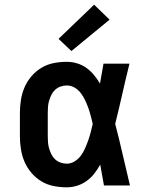

<svg xmlns="http://www.w3.org/2000/svg" viewBox="-20 -792 640 820"><path d="M265 8Q237 8 209 2.5Q181 -3 157 -17.5Q133 -32 114.5 -53.5Q96 -75 85 -100.5Q74 -126 69.5 -154Q65 -182 65 -210V-310Q65 -338 69.5 -366Q74 -394 85 -419.5Q96 -445 114.5 -466.5Q133 -488 157 -502.5Q181 -517 209 -522.5Q237 -528 265 -528Q287 -528 309 -521.5Q331 -515 349 -502Q367 -489 381.5 -471.5Q396 -454 407 -435Q411 -456 414.5 -477.5Q418 -499 422 -520H533Q517 -456 502.5 -391.5Q488 -327 472 -263Q489 -198 504 -132Q519 -66 535 0H424Q420 -22 416 -44.5Q412 -67 408 -89Q397 -69 383 -51Q369 -33 350.5 -19.5Q332 -6 310 1Q288 8 265 8ZM265 -93Q283 -93 299 -103Q315 -113 325.5 -127.5Q336 -142 343.5 -159Q351 -176 357 -193Q363 -210 367.5 -227.5Q372 -245 376 -263Q372 -280 367.5 -297.5Q363 -315 357 -331.5Q351 -348 343.5 -364Q336 -380 325 -394.5Q314 -409 298.5 -418Q283 -427 265 -427Q252 -427 239 -422.5Q226 -418 216 -409Q206 -400 200 -388Q194 -376 190 -363Q186 -350 185 -336.5Q184 -323 184 -310V-210Q184 -197 185 -183.5Q186 -170 190 -157Q194 -144 200 -132Q206 -120 216 -111Q226 -102 239 -97.5Q252 -93 265 -93ZM285 -574 230 -626 382 -772 448 -708Z"/></svg>

Font: Iosevka SS04 Extended
Style: Bold
Weight: 700
Width: 7
Monospace: yes
Designer: Belleve Invis
Foundry: Belleve Invis
Version: Version 19.0.0; ttfautohint (v1.8.4)